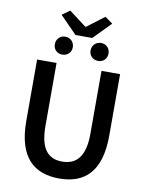

<svg xmlns="http://www.w3.org/2000/svg" viewBox="-104 -1044 862 1128"><g transform="rotate(10 327.5 -479.5)"><path d="M80 -287C80 -72 177 12 328 12C480 12 575 -72 575 -287V-654H464V-278C464 -136 408 -89 328 -89C249 -89 196 -136 196 -278V-654H80ZM277 -835H377L478 -938L432 -971L329 -893H325L222 -971L176 -938ZM380 -761C380 -730 403 -708 434 -708C465 -708 487 -730 487 -761C487 -792 465 -815 434 -815C403 -815 380 -792 380 -761ZM167 -761C167 -730 189 -708 220 -708C251 -708 274 -730 274 -761C274 -792 251 -815 220 -815C189 -815 167 -792 167 -761Z"/></g></svg>

Font: DAIFUKU Sans Semibold
Style: Regular
Weight: 600
Designer: Original font ‘Source Sans 3’ : Paul D. Hunt
Foundry: Daifuku
Version: Version 1.000